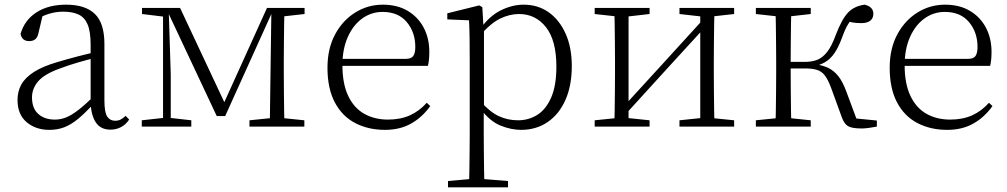

<svg xmlns="http://www.w3.org/2000/svg" viewBox="-20 -542 4313 822"><path d="M191 14Q133 14 94 -19Q55 -52 55 -114Q55 -151 71.5 -180.5Q88 -210 125.5 -234Q163 -258 225 -276Q268 -289 312.5 -300.5Q357 -312 397 -321V-297Q357 -287 315.5 -275Q274 -263 237 -249Q170 -225 143.5 -194Q117 -163 117 -125Q117 -78 144 -54Q171 -30 215 -30Q240 -30 263.5 -39.5Q287 -49 316.5 -72Q346 -95 386 -134L392 -89H373Q341 -55 313 -32Q285 -9 256 2.5Q227 14 191 14ZM453 13Q411 13 390.5 -17.5Q370 -48 368 -102V-106V-350Q368 -407 355 -437.5Q342 -468 316 -480Q290 -492 250 -492Q220 -492 190 -483Q160 -474 128 -454L164 -482L145 -402Q141 -382 131 -374Q121 -366 105 -366Q74 -366 68 -397Q85 -456 136 -489Q187 -522 263 -522Q345 -522 386 -482.5Q427 -443 427 -354V-113Q427 -61 439 -43Q451 -25 473 -25Q486 -25 496 -30Q506 -35 518 -46L533 -30Q518 -8 497.5 2.5Q477 13 453 13Z M908 -45 696 -496H692V-508H751L950 -84H931L1123 -508H1154V-496H1148L944 -45ZM1135 0 1138 -223 1142 -508H1198Q1197 -484 1196.5 -443.5Q1196 -403 1195.5 -359.5Q1195 -316 1195 -283V-226Q1195 -192 1195.5 -148.5Q1196 -105 1196.5 -64.5Q1197 -24 1198 0ZM587 0V-27L687 -38H702L799 -27V0ZM1048 0V-27L1156 -38H1176L1283 -27V0ZM588 -482V-508H699V-470H687ZM678 0V-508H702L711 -224V0ZM1163 -470V-508H1284V-482L1177 -470Z M1628 14Q1557 14 1501 -15Q1445 -44 1413.5 -103.5Q1382 -163 1382 -252Q1382 -334 1414.5 -394.5Q1447 -455 1501 -488.5Q1555 -522 1619 -522Q1681 -522 1725.5 -495.5Q1770 -469 1794 -423.5Q1818 -378 1818 -320Q1818 -283 1812 -260H1412V-290H1717Q1741 -290 1749.5 -302.5Q1758 -315 1758 -341Q1758 -404 1721.5 -447.5Q1685 -491 1618 -491Q1570 -491 1531 -463Q1492 -435 1469 -383.5Q1446 -332 1446 -263Q1446 -183 1471 -131Q1496 -79 1540 -54.5Q1584 -30 1641 -30Q1694 -30 1734.5 -48Q1775 -66 1807 -102L1822 -88Q1789 -41 1741 -13.5Q1693 14 1628 14Z M1898 260V233L2010 223H2031L2155 233V260ZM1988 260Q1989 229 1989.5 189.5Q1990 150 1990.5 108.5Q1991 67 1991 32V-278Q1991 -330 1990.5 -374Q1990 -418 1988 -455L1895 -459V-485L2032 -519L2045 -511L2050 -425L2052 -420V-80L2051 -71V32Q2051 66 2051.5 107.5Q2052 149 2052.5 189Q2053 229 2054 260ZM2211 14Q2168 14 2122.5 -4.5Q2077 -23 2038 -75H2025L2037 -108Q2078 -62 2116 -44.5Q2154 -27 2198 -27Q2243 -27 2280 -50Q2317 -73 2339.5 -124Q2362 -175 2362 -257Q2362 -369 2317.5 -425.5Q2273 -482 2202 -482Q2162 -482 2121.5 -462.5Q2081 -443 2034 -389L2025 -420H2037Q2077 -475 2125.5 -498.5Q2174 -522 2222 -522Q2283 -522 2329 -489.5Q2375 -457 2401.5 -398Q2428 -339 2428 -259Q2428 -175 2400.5 -113.5Q2373 -52 2324 -19Q2275 14 2211 14Z M2526 0V-27L2634 -38H2655L2761 -27V0ZM2889 0V-27L2994 -38H3015L3123 -27V0ZM2610 0Q2611 -24 2611.5 -64.5Q2612 -105 2612.5 -148.5Q2613 -192 2613 -226V-283Q2613 -316 2612.5 -359.5Q2612 -403 2611.5 -443.5Q2611 -484 2610 -508H2671V0ZM2651 -45 2621 -61H2627L2811 -262L2996 -465L3024 -447H3018L2834 -246ZM2978 0V-508H3039Q3038 -484 3037.5 -443.5Q3037 -403 3036.5 -359.5Q3036 -316 3036 -283V-226Q3036 -192 3036.5 -148.5Q3037 -105 3037.5 -64.5Q3038 -24 3039 0ZM2526 -482V-508H2761V-482L2656 -470H2635ZM2889 -482V-508H3123V-482L3016 -470H2995Z M3216 0V-27L3325 -38H3345L3451 -27V0ZM3216 -482V-508H3451V-482L3345 -470H3325ZM3300 0Q3301 -24 3301.5 -64.5Q3302 -105 3302.5 -148.5Q3303 -192 3303 -226V-283Q3303 -316 3302.5 -359.5Q3302 -403 3301.5 -443.5Q3301 -484 3300 -508H3368Q3367 -484 3366.5 -443Q3366 -402 3365.5 -356.5Q3365 -311 3365 -273V-254Q3365 -206 3365.5 -156.5Q3366 -107 3366.5 -65.5Q3367 -24 3368 0ZM3584 -40 3537 -169Q3524 -203 3510.5 -220Q3497 -237 3477 -243Q3457 -249 3426 -249H3333V-277H3425Q3456 -277 3479 -286Q3502 -295 3521.5 -320Q3541 -345 3558 -392Q3584 -460 3610.5 -488Q3637 -516 3682 -522Q3719 -513 3719 -483Q3719 -464 3706 -453.5Q3693 -443 3667 -443Q3645 -443 3629.5 -446Q3614 -449 3599 -453L3644 -479Q3625 -460 3612 -440Q3599 -420 3585 -381Q3570 -340 3552.5 -314.5Q3535 -289 3512.5 -276Q3490 -263 3461 -257V-268Q3499 -264 3524.5 -252Q3550 -240 3569 -216Q3588 -192 3603 -151L3654 -14L3612 -38L3734 -26V0Q3718 3 3700.5 5.5Q3683 8 3669 8Q3627 8 3610.5 -2Q3594 -12 3584 -40Z M4035 14Q3964 14 3908 -15Q3852 -44 3820.5 -103.5Q3789 -163 3789 -252Q3789 -334 3821.5 -394.5Q3854 -455 3908 -488.5Q3962 -522 4026 -522Q4088 -522 4132.5 -495.5Q4177 -469 4201 -423.5Q4225 -378 4225 -320Q4225 -283 4219 -260H3819V-290H4124Q4148 -290 4156.5 -302.5Q4165 -315 4165 -341Q4165 -404 4128.5 -447.5Q4092 -491 4025 -491Q3977 -491 3938 -463Q3899 -435 3876 -383.5Q3853 -332 3853 -263Q3853 -183 3878 -131Q3903 -79 3947 -54.5Q3991 -30 4048 -30Q4101 -30 4141.5 -48Q4182 -66 4214 -102L4229 -88Q4196 -41 4148 -13.5Q4100 14 4035 14Z"/></svg>

Font: Noto Serif HK
Style: Regular
Weight: 200
Designer: Ryoko NISHIZUKA 西塚涼子 (kana & ideographs); Frank Grießhammer (Latin, Greek & Cyrillic); Wenlong ZHANG 张文龙 (bopomofo); San
Foundry: Adobe
Version: Version 2.001;hotconv 1.1.0;makeotfexe 2.6.0